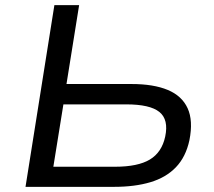

<svg xmlns="http://www.w3.org/2000/svg" viewBox="-20 -725 829 745"><path d="M79 0 191 -705H287L238 -399H490Q576 -399 631 -376Q686 -353 708 -305Q730 -257 715 -181Q701 -116 662.5 -76Q624 -36 563.5 -18Q503 0 423 0ZM187 -78H426Q515 -78 561.5 -106Q608 -134 621 -195Q635 -261 598.5 -290.5Q562 -320 470 -320H226Z"/></svg>

Font: Nunito Sans 7pt SemiExpanded
Style: Italic
Weight: 400
Width: 6
Italic angle: -9°
Designer: Vernon Adams
Foundry: Vernon Adams
Version: Version 3.101;gftools[0.9.27]